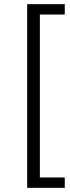

<svg xmlns="http://www.w3.org/2000/svg" viewBox="-20 -725 338 925"><path d="M111 180V-705H292V-655H172V130H292V180Z"/></svg>

Font: Nunito Sans 12pt ExtraLight 12pt Light
Style: Regular
Weight: 300
Version: Version 3.101;gftools[0.9.27]